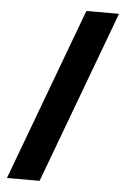

<svg xmlns="http://www.w3.org/2000/svg" viewBox="-52 -752 517 791"><g transform="rotate(5 206.5 -357.0)"><path d="M408 -714 142 0H7L273 -714Z"/></g></svg>

Font: Noto Sans Myanmar
Style: Regular
Weight: 400
Designer: Monotype Design Team
Foundry: Monotype Imaging Inc.
Version: Version 2.107